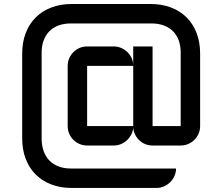

<svg xmlns="http://www.w3.org/2000/svg" viewBox="-20 -720 1100 950"><path d="M314.9 -394Q314.9 -414.1 322.5 -431.4Q330.1 -448.7 343 -461.9Q356 -475.1 373.5 -482.7Q391.1 -490.2 411.1 -490.2H543Q562 -490.2 579.3 -482.9Q596.7 -475.6 609.6 -463.1Q622.6 -450.7 630.6 -433.8Q638.7 -417 639.2 -397.9V-490.2H734.9V-96.2H874V-459Q874 -493.2 864.3 -520Q854.5 -546.9 835.7 -565.7Q816.9 -584.5 790 -594.2Q763.2 -604 729 -604H331.1Q296.9 -604 270 -594.2Q243.2 -584.5 224.6 -565.7Q206.1 -546.9 196 -520Q186 -493.2 186 -459V-35.2Q186 -0.5 195.8 27.1Q205.6 54.7 224.1 74Q242.7 93.3 269.5 103.5Q296.4 113.8 331.1 113.8H851.1Q851.1 132.8 843.3 150.4Q835.4 168 822.3 181.2Q809.1 194.3 791.5 202.1Q773.9 210 754.9 210H335Q279.3 210 233.9 192.6Q188.5 175.3 156.5 143.3Q124.5 111.3 107.2 65.9Q89.8 20.5 89.8 -35.2V-455.1Q89.8 -510.7 107.2 -556.2Q124.5 -601.6 156.5 -633.5Q188.5 -665.5 233.9 -682.9Q279.3 -700.2 335 -700.2H725.1Q780.8 -700.2 826.2 -682.9Q871.6 -665.5 903.6 -633.5Q935.5 -601.6 952.9 -556.2Q970.2 -510.7 970.2 -455.1V-96.2Q970.2 -76.2 962.6 -58.6Q955.1 -41 941.9 -28.1Q928.7 -15.1 911.4 -7.6Q894 0 874 0H734.9Q715.8 0 699 -6.8Q682.1 -13.7 669.4 -25.6Q656.7 -37.6 648.7 -53.7Q640.6 -69.8 639.2 -87.9Q637.7 -69.8 629.2 -53.7Q620.6 -37.6 607.7 -25.6Q594.7 -13.7 578.1 -6.8Q561.5 0 543 0H411.1Q391.1 0 373.5 -7.6Q356 -15.1 343 -28.1Q330.1 -41 322.5 -58.6Q314.9 -76.2 314.9 -96.2ZM639.2 -394H411.1V-96.2H639.2Z"/></svg>

Font: Aldrich
Style: Regular
Weight: 400
Designer: Matthew Desmond
Foundry: Matthew Desmond
Version: Version 1.001 2011